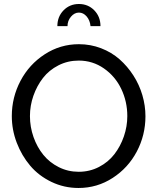

<svg xmlns="http://www.w3.org/2000/svg" viewBox="-20 -936 788 961"><path d="M317.9 -805.2H267.1Q267.1 -852.5 298.1 -884.3Q329.1 -916 375 -916Q420.9 -916 451.9 -884.3Q482.9 -852.5 482.9 -805.2H433.1Q430.2 -834.5 413.6 -853.8Q397 -873 375 -873Q352.5 -873 335.2 -852.5Q317.9 -832 317.9 -805.2ZM39.1 -355Q39.1 -448.7 82.5 -531.2Q126 -613.8 203.9 -664.3Q281.7 -714.8 375 -714.8Q433.1 -714.8 485.8 -694.6Q538.6 -674.3 578.4 -639.2Q618.2 -604 647.7 -558.1Q677.2 -512.2 692.6 -459.7Q708 -407.2 708 -354Q708 -259.8 664.8 -177.7Q621.6 -95.7 543.9 -45.4Q466.3 4.9 373 4.9Q300.8 4.9 237.3 -25.6Q173.8 -56.2 131.1 -106.7Q88.4 -157.2 63.7 -221.9Q39.1 -286.6 39.1 -355ZM374 -76.2Q428.7 -76.2 475.3 -100.3Q522 -124.5 552.5 -164.1Q583 -203.6 600.1 -253.4Q617.2 -303.2 617.2 -355Q617.2 -427.7 586.9 -491Q556.6 -554.2 500.2 -593.5Q443.8 -632.8 374 -632.8Q319.3 -632.8 272.5 -608.9Q225.6 -585 195.1 -545.7Q164.6 -506.3 147.2 -456.8Q129.9 -407.2 129.9 -355Q129.9 -300.8 147.7 -250.2Q165.5 -199.7 196.8 -161.1Q228 -122.6 274.2 -99.4Q320.3 -76.2 374 -76.2Z"/></svg>

Font: Rawline Medium
Style: Regular
Weight: 500
Designer: Matt McInerney, Pablo Impallari, Rodrigo Fuenzalida
Foundry: Matt McInerney, Pablo Impallari, Rodrigo Fuenzalida
Version: Version 4.020;PS 004.020;hotconv 1.0.88;makeotf.lib2.5.64775